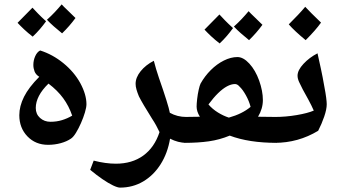

<svg xmlns="http://www.w3.org/2000/svg" viewBox="-20 -795 1547 875"><path d="M199 -135Q142 -135 105 -173.5Q68 -212 68 -270Q68 -311 89.5 -354Q111 -397 159 -445Q143 -455 137.5 -469.5Q132 -484 132 -499Q132 -520 140.5 -539Q149 -558 163 -565Q220 -547 269 -507Q318 -467 346 -416Q374 -364 374 -320Q374 -306 367 -282.5Q360 -259 349 -234Q338 -209 326 -189.5Q314 -170 303 -163Q284 -150 256.5 -142.5Q229 -135 199 -135ZM210 -240Q238 -240 262.5 -247.5Q287 -255 309 -268Q294 -312 268 -347.5Q242 -383 201 -414Q172 -386 157.5 -358Q143 -330 143 -303Q143 -275 162.5 -257.5Q182 -240 210 -240ZM263 -643Q242 -660 225 -675Q208 -690 194 -705Q213 -722 229.5 -739.5Q246 -757 261 -775Q270 -765 286 -750Q302 -735 324 -713Q297 -676 263 -643ZM129 -628Q107 -645 90 -661Q73 -677 60 -691Q77 -708 94 -725.5Q111 -743 128 -760Q137 -750 152.5 -734Q168 -718 190 -698Q177 -680 162 -662.5Q147 -645 129 -628Z M527 60Q516 60 495 50Q474 40 447 21.5Q420 3 391 -21L407 -63Q434 -56 459.5 -52.5Q485 -49 508 -49Q582 -49 633 -86Q684 -123 707 -193Q700 -208 691.5 -223.5Q683 -239 673 -254Q651 -289 636 -314.5Q621 -340 613 -356Q606 -373 602 -387Q598 -401 598 -413Q598 -442 621 -470.5Q644 -499 681 -518Q686 -499 691.5 -480Q697 -461 704 -441Q726 -378 738.5 -338Q751 -298 754 -281Q788 -262 829 -262Q837 -262 837 -254V-152Q837 -144 829 -144Q792 -144 755 -163Q744 -97 712 -46.5Q680 4 632.5 32Q585 60 527 60Z M821 -144Q812 -144 812 -153V-253Q812 -262 821 -262Q838 -262 855.5 -262.5Q873 -263 891 -263Q876 -287 876 -309Q876 -322 878.5 -344Q881 -366 885.5 -386Q890 -406 894 -414Q913 -448 940.5 -475.5Q968 -503 1000 -519Q1032 -535 1062 -535Q1089 -535 1116.5 -505Q1144 -475 1161 -428Q1178 -380 1178 -339Q1178 -300 1156 -263Q1177 -263 1198.5 -262.5Q1220 -262 1241 -262Q1249 -262 1249 -254V-152Q1249 -144 1241 -144Q1114 -144 1027 -177Q981 -158 932 -151Q883 -144 821 -144ZM1023 -259Q1084 -276 1122 -308Q1115 -335 1100.5 -361Q1086 -387 1072 -400Q1062 -412 1051 -412Q1034 -412 1014.5 -401.5Q995 -391 974 -370.5Q953 -350 930 -319Q948 -298 973 -282.5Q998 -267 1023 -259ZM1115 -612Q1094 -629 1077 -644Q1060 -659 1046 -674Q1065 -691 1081.5 -708.5Q1098 -726 1113 -744Q1122 -734 1138 -719Q1154 -704 1176 -682Q1149 -645 1115 -612ZM981 -597Q959 -614 942 -630Q925 -646 912 -660Q929 -677 946 -694.5Q963 -712 980 -729Q989 -719 1004.5 -703Q1020 -687 1042 -667Q1029 -649 1014 -631.5Q999 -614 981 -597Z M1232 -144Q1224 -144 1224 -152V-254Q1224 -262 1232 -262Q1282 -262 1332 -270.5Q1382 -279 1410 -291Q1400 -314 1384.5 -342.5Q1369 -371 1360 -387Q1350 -406 1343 -421.5Q1336 -437 1336 -450Q1336 -475 1363 -504Q1390 -533 1427 -552Q1434 -521 1442.5 -481.5Q1451 -442 1458 -401Q1464 -370 1466.5 -350Q1469 -330 1469 -320Q1469 -297 1457.5 -263.5Q1446 -230 1430 -199Q1339 -144 1232 -144ZM1373 -612Q1322 -654 1296 -684Q1319 -707 1337.5 -726.5Q1356 -746 1371 -764Q1382 -752 1400 -734Q1418 -716 1443 -692Q1431 -675 1413.5 -655Q1396 -635 1373 -612Z"/></svg>

Font: Noto Naskh Arabic UI
Style: Regular
Weight: 400
Designer: Monotype Design Team, David Williams, Mohamad Dakak and Nizar Qandah
Foundry: Monotype Imaging Inc.
Version: Version 2.014